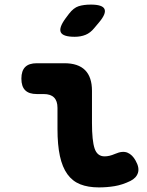

<svg xmlns="http://www.w3.org/2000/svg" viewBox="-20 -805 640 835"><path d="M380 -270Q380 -193 391.5 -159Q403 -125 435 -125Q445 -125 456 -127.5Q467 -130 481 -136Q513 -150 534.5 -141Q556 -132 570 -106Q587 -76 580 -53.5Q573 -31 547 -18Q512 -1 478.5 4.5Q445 10 410 10Q363 10 329 -3.5Q295 -17 273 -47.5Q251 -78 240.5 -126.5Q230 -175 230 -244V-336Q230 -366 215 -381Q200 -396 170 -396H140Q106 -396 89.5 -412.5Q73 -429 73 -463Q73 -497 89.5 -513.5Q106 -530 140 -530H260Q320 -530 350 -500Q380 -470 380 -410ZM390 -683Q373 -662 352 -653.5Q331 -645 305 -645Q254 -645 244.5 -664.5Q235 -684 265 -725L280 -745Q300 -771 322 -778Q344 -785 375 -785Q426 -785 434.5 -765.5Q443 -746 411 -708Z"/></svg>

Font: Maple Mono NL ExtraBold
Style: Regular
Weight: 800
Monospace: yes
Designer: subframe7536
Version: Version 7.000